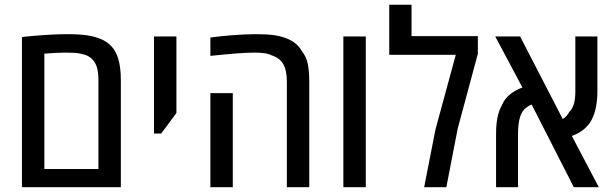

<svg xmlns="http://www.w3.org/2000/svg" viewBox="-20 -783 2569 803"><path d="M71.8 0V-627.9Q80.6 -629.4 94.2 -630.6Q107.9 -631.8 125.5 -633.3Q163.6 -636.7 198 -638.4Q232.4 -640.1 260.7 -640.1Q311 -640.1 344.2 -635.3Q377.4 -630.4 404.3 -618.7Q430.2 -606.9 446.8 -588.6Q463.4 -570.3 472.7 -543Q479 -524.4 482.2 -501Q485.4 -477.5 485.4 -448.2V0ZM165.5 -76.2H391.6V-449.2Q391.6 -476.1 386.7 -496.1Q381.8 -516.1 371.6 -528.3Q362.8 -540 350.6 -547.1Q338.4 -554.2 320.8 -557.6Q308.1 -561 292.2 -562Q276.4 -563 255.4 -563Q236.8 -563 214.8 -562Q192.9 -561 165.5 -558.6Z M624 -224.6V-630.4H717.8V-310.5L654.3 -224.6Z M1179.7 0V-441.4Q1179.7 -488.8 1164.6 -514.9Q1149.4 -541 1116.7 -551.3Q1104 -558.1 1085.7 -560.5Q1067.4 -563 1044.4 -563Q1016.6 -563 973.4 -559.8Q930.2 -556.6 859.9 -549.3V-626Q878.9 -628.9 898.9 -630.9Q918.9 -632.8 939.9 -634.8Q974.1 -637.7 1001.5 -638.9Q1028.8 -640.1 1050.8 -640.1Q1097.2 -640.1 1127.4 -635.7Q1157.7 -631.3 1183.1 -620.6Q1203.1 -611.8 1217.8 -599.6Q1232.4 -587.4 1242.7 -568.8Q1260.7 -546.9 1267.1 -516.1Q1273.4 -485.4 1273.4 -441.4V0ZM859.9 0V-393.6H953.6V0Z M1416 0V-630.4H1509.8V0Z M1753.9 0 1801.3 -241.7 1886.2 -553.7H1607.9V-763.2H1701.2V-631.8H1978.5V-558.1L1894 -244.1L1846.7 0Z M2054.7 0V-223.1Q2054.7 -247.6 2056.9 -268.3Q2059.1 -289.1 2064.5 -307.9Q2069.8 -326.7 2080.1 -345.2Q2091.3 -370.6 2113 -388.4Q2134.8 -406.2 2165 -417L2051.3 -630.4H2155.3L2333.5 -285.2Q2342.3 -290.5 2348.9 -297.6Q2355.5 -304.7 2360.4 -314Q2374.5 -328.6 2380.4 -349.1Q2386.2 -369.6 2386.2 -401.4V-630.4H2478.5V-401.4Q2478.5 -369.1 2473.1 -338.9Q2467.8 -308.6 2455.1 -283.2Q2444.8 -262.2 2423.8 -243.9Q2402.8 -225.6 2371.6 -214.4L2484.4 0H2379.9L2203.6 -345.7Q2190.4 -340.8 2177.2 -329.8Q2164.1 -318.8 2156.7 -298.3Q2146.5 -269.5 2146.5 -223.6V0Z"/></svg>

Font: Open Sans SemiCondensed Medium
Style: Regular
Weight: 500
Width: 4
Designer: Monotype Design Team
Foundry: Monotype Imaging Inc.
Version: Version 3.000